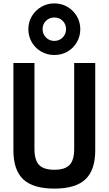

<svg xmlns="http://www.w3.org/2000/svg" viewBox="-20 -1101 640 1131"><path d="M300 10Q175 10 117 -44.5Q59 -99 59 -215V-730H183V-224Q183 -158 210 -129.5Q237 -101 300 -101Q363 -101 390 -129.5Q417 -158 417 -224V-730H541V-215Q541 -99 483 -44.5Q425 10 300 10ZM300 -777Q258 -777 223 -797Q188 -817 167.5 -852Q147 -887 147 -929Q147 -971 167.5 -1005.5Q188 -1040 223 -1060.5Q258 -1081 300 -1081Q343 -1081 377.5 -1060.5Q412 -1040 432.5 -1005.5Q453 -971 453 -929Q453 -887 432.5 -852Q412 -817 377.5 -797Q343 -777 300 -777ZM300 -860Q329 -860 349 -880Q369 -900 369 -929Q369 -959 349 -978.5Q329 -998 300 -998Q271 -998 251 -978.5Q231 -959 231 -929Q231 -900 251 -880Q271 -860 300 -860Z"/></svg>

Font: M PLUS Code Latin Expanded SemiBold
Style: Regular
Weight: 600
Width: 7
Designer: Coji Morishita
Foundry: UNDERFOREST DESIGN
Version: Version 1.002; ttfautohint (v1.8.3)